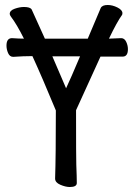

<svg xmlns="http://www.w3.org/2000/svg" viewBox="-20 -735 540 770"><path d="M260 15Q243 15 222 6Q201 -3 201 -19Q204 -108 204 -292Q149 -425 110 -510Q74 -510 33 -507Q19 -507 12.5 -522Q6 -537 6 -552Q6 -582 28 -582Q57 -580 76 -580Q47 -638 24 -668Q19 -675 19 -679Q19 -693 39 -700Q59 -707 76 -707Q101 -707 107 -697L160 -580H332L384 -703Q390 -715 412 -715Q431 -715 451 -705Q471 -695 471 -682L470 -676Q449 -647 417 -580L466 -582Q479 -582 486 -567.5Q493 -553 493 -538Q493 -508 472 -508H383L285 -293Q285 -95 286 -74Q288 -25 288 -1Q288 15 260 15ZM245 -381Q263 -419 301 -509H190Z"/></svg>

Font: LXGW WenKai Mono TC
Style: Bold
Weight: 700
Designer: LXGW / Fontworks Inc.
Foundry: LXGW / Fontworks Inc.
Version: Version 1.330